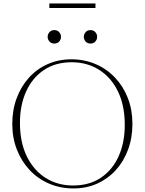

<svg xmlns="http://www.w3.org/2000/svg" viewBox="-20 -1048 813 1078"><path d="M380.5 -715Q454 -715 516.5 -688.2Q579 -661.5 625.5 -612.5Q672 -563.5 697.8 -497.5Q723.5 -431.5 723.5 -353Q723.5 -274 699 -207.8Q674.5 -141.5 629.8 -92.5Q585 -43.5 524.8 -16.8Q464.5 10 392.5 10Q319 10 256.2 -16.8Q193.5 -43.5 147.2 -92.5Q101 -141.5 75 -207.5Q49 -273.5 49 -352Q49 -431 73.8 -497.2Q98.5 -563.5 143 -612.5Q187.5 -661.5 248.2 -688.2Q309 -715 380.5 -715ZM390.5 -6.5Q482 -6.5 547 -50.5Q612 -94.5 646.2 -171Q680.5 -247.5 680.5 -346.5Q680.5 -456 642.2 -534.8Q604 -613.5 536.5 -656Q469 -698.5 382.5 -698.5Q291 -698.5 226 -654.5Q161 -610.5 126.5 -534Q92 -457.5 92 -358.5Q92 -249 130.5 -170.2Q169 -91.5 236.2 -49Q303.5 -6.5 390.5 -6.5ZM285 -803.5Q267.5 -803.5 257.5 -815Q247.5 -826.5 247.5 -841.5Q247.5 -855.5 257.5 -867.2Q267.5 -879 285 -879Q302.5 -879 312.5 -867.2Q322.5 -855.5 322.5 -841.5Q322.5 -826.5 312.5 -815Q302.5 -803.5 285 -803.5ZM488 -803.5Q470.5 -803.5 460.5 -815Q450.5 -826.5 450.5 -841.5Q450.5 -855.5 460.5 -867.2Q470.5 -879 488 -879Q505.5 -879 515.5 -867.2Q525.5 -855.5 525.5 -841.5Q525.5 -826.5 515.5 -815Q505.5 -803.5 488 -803.5ZM257 -1003V-1028.5H516V-1003Z"/></svg>

Font: Newsreader 60pt ExtraLight
Style: Regular
Weight: 250
Designer: Hugues Gentile
Foundry: Production Type
Version: Version 1.003